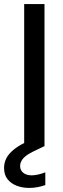

<svg xmlns="http://www.w3.org/2000/svg" viewBox="-46 -720 311 945"><path d="M73 0V-700H173V0ZM98 205Q65 205 37 194.5Q9 184 -8.5 162.5Q-26 141 -26 106Q-26 81 -14.5 58.5Q-3 36 24.5 14Q52 -8 99 -28L149 -50L173 -1L117 26Q82 43 67.5 60.5Q53 78 53 97Q53 118 68.5 130.5Q84 143 110 143Q124 143 142 139Q160 135 177 128V191Q160 197 139.5 201Q119 205 98 205Z"/></svg>

Font: DM Sans 16pt Medium
Style: Regular
Weight: 500
Version: Version 4.004;gftools[0.9.30]